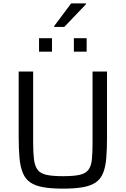

<svg xmlns="http://www.w3.org/2000/svg" viewBox="-20 -1113 748 1141"><path d="M355 8Q284 8 236.5 -0.5Q189 -9 160 -29Q131 -49 116 -84.5Q101 -120 96 -173Q91 -226 91 -301V-688H177V-267Q177 -204 182 -165Q187 -126 203.5 -104Q220 -82 256 -74Q292 -66 355 -66Q418 -66 453.5 -74Q489 -82 505.5 -104Q522 -126 526 -165Q530 -204 530 -267V-688H616V-301Q616 -226 611.5 -173Q607 -120 592.5 -84.5Q578 -49 549 -29Q520 -9 472.5 -0.5Q425 8 355 8ZM212 -806V-886H289V-806ZM419 -806V-886H495V-806ZM302 -953V-958L403 -1093H491V-1088L362 -953Z"/></svg>

Font: Saira Thin
Style: Regular
Weight: 400
Version: Version 1.101